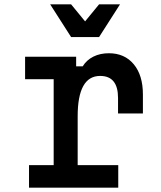

<svg xmlns="http://www.w3.org/2000/svg" viewBox="-20 -860 740 880"><path d="M95 -600H329V-556H359Q377 -585 408 -600.5Q439 -616 479 -616Q551 -616 593 -565.5Q635 -515 635 -427V-340H521V-411Q521 -512 439 -512Q336 -512 336 -327V-103H522V0H113V-103H226V-497H95ZM530 -840 434 -690H306L210 -840H306L370 -762L434 -840Z"/></svg>

Font: Martian Mono
Style: Regular
Weight: 400
Monospace: yes
Designer: Roman Shamin
Foundry: Evil Martians
Version: Version 1.000; ttfautohint (v1.8.4.7-5d5b)